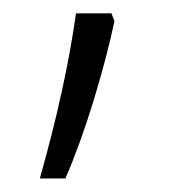

<svg xmlns="http://www.w3.org/2000/svg" viewBox="-20 -136 255 285"><path d="M145.5 -116.2 149.9 -104.5Q138.2 -49.8 118.9 13.4Q99.6 76.7 77.1 128.9H39.1Q58.1 62 71.5 0.7Q85 -60.5 92.8 -116.2Z"/></svg>

Font: Open Sans Light
Style: Regular
Weight: 300
Designer: Monotype Design Team
Foundry: Monotype Imaging Inc.
Version: Version 3.000; ttfautohint (v1.8.4)